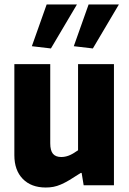

<svg xmlns="http://www.w3.org/2000/svg" viewBox="-20 -826 575 856"><path d="M184 10Q119 10 81.5 -28.5Q44 -67 44 -134V-540H204V-187Q204 -155 216 -140.5Q228 -126 253 -126Q270 -126 287 -132.5Q304 -139 328 -156V-540H488V0H353L344 -55H340Q311 -36 290 -23.5Q269 -11 251.5 -3.5Q234 4 218 7Q202 10 184 10ZM122 -620 188 -806H323L207 -610ZM309 -620 375 -806H510L394 -610Z"/></svg>

Font: Encode Sans Compressed
Style: ExtraBold
Weight: 800
Designer: Pablo Impallari, Andres Torresi
Foundry: Pablo Impallari, Andres Torresi
Version: Version 1.000; ttfautohint (v1.00) -l 8 -r 50 -G 200 -x 14 -